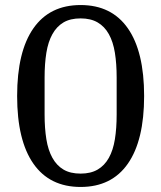

<svg xmlns="http://www.w3.org/2000/svg" viewBox="-20 -730 640 762"><path d="M300 -41Q340 -41 367.5 -57Q395 -73 412 -103.5Q429 -134 436 -177.5Q443 -221 443 -276V-422Q443 -477 436 -520.5Q429 -564 412 -594.5Q395 -625 367.5 -641Q340 -657 300 -657Q259 -657 232 -641Q205 -625 188 -594.5Q171 -564 164 -520.5Q157 -477 157 -422V-276Q157 -221 164 -177.5Q171 -134 188 -103.5Q205 -73 232 -57Q259 -41 300 -41ZM300 12Q177 12 112.5 -80.5Q48 -173 48 -349Q48 -525 112.5 -617.5Q177 -710 300 -710Q423 -710 487.5 -617.5Q552 -525 552 -349Q552 -173 487.5 -80.5Q423 12 300 12Z"/></svg>

Font: IBM Plex Serif Text
Style: Regular
Weight: 450
Designer: Mike Abbink, Paul van der Laan, Pieter van Rosmalen
Foundry: Bold Monday
Version: Version 3.001